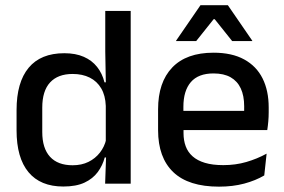

<svg xmlns="http://www.w3.org/2000/svg" viewBox="-20 -704 1089 736"><path d="M222.5 11Q135 11 89.2 -44Q43.5 -99 43.5 -204.5V-282Q43.5 -388.5 89.8 -444.2Q136 -500 226.5 -500Q270 -500 301.2 -486.2Q332.5 -472.5 352.2 -447.5Q372 -422.5 380.5 -388.5H413L385.5 -298Q384 -338 368 -365.2Q352 -392.5 324 -406.5Q296 -420.5 258.5 -420.5Q202 -420.5 172 -388Q142 -355.5 142 -291.5V-198Q142 -135.5 171.8 -103Q201.5 -70.5 258.5 -70.5Q293 -70.5 319.2 -83.5Q345.5 -96.5 363 -119Q380.5 -141.5 387 -169.5L410 -100.5H381.5Q373.5 -70 354.8 -44.5Q336 -19 304 -4Q272 11 222.5 11ZM383 0 387 -114.5 385.5 -145.5V-348.5L386 -367.5L383.5 -506V-662H481V0Z M819.5 11.5Q702.5 11.5 644.2 -44.2Q586 -100 586 -205V-285Q586 -388.5 640.2 -445.2Q694.5 -502 798.5 -502Q869 -502 916 -476.2Q963 -450.5 986.5 -403.5Q1010 -356.5 1010 -292V-273.5Q1010 -256.5 1008.5 -239Q1007 -221.5 1004.5 -205.5H914.5Q915.5 -231.5 915.8 -254.5Q916 -277.5 916 -296.5Q916 -337 903 -365Q890 -393 864 -407.8Q838 -422.5 798.5 -422.5Q740 -422.5 711.5 -389.2Q683 -356 683 -294.5V-248.5L683.5 -237V-193.5Q683.5 -166 691.8 -143.5Q700 -121 718.2 -104.8Q736.5 -88.5 765.5 -79.8Q794.5 -71 836 -71Q883 -71 924.2 -83Q965.5 -95 1002 -115L993 -31.5Q960 -12 916.2 -0.2Q872.5 11.5 819.5 11.5ZM638 -205.5V-279H984.5V-205.5ZM748.5 -684H853.5L947 -548V-546.5H870L803 -630.5H799L732 -546.5H655V-548Z"/></svg>

Font: Anek Gurmukhi Medium
Style: Regular
Weight: 500
Designer: Sarang Kulkarni (Gurmukhi), Yesha Goshar (Latin)
Foundry: Ek Type
Version: Version 1.003